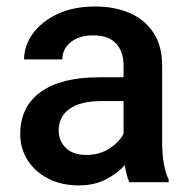

<svg xmlns="http://www.w3.org/2000/svg" viewBox="-20 -558 579 588"><path d="M376 0Q367.2 -19.5 362.3 -52.2Q339.4 -26.9 304.2 -8.5Q269 9.8 220.7 9.8Q168.9 9.8 128.4 -10.7Q87.9 -31.2 64.9 -66.9Q42 -102.5 42 -147.5Q42 -231.4 104.7 -276.4Q167.5 -321.3 283.2 -321.3H358.4V-357.9Q358.4 -399.9 335.4 -424.8Q312.5 -449.7 265.1 -449.7Q222.2 -449.7 196.5 -428.7Q170.9 -407.7 170.9 -376H53.7Q53.7 -418 80.6 -455.1Q107.4 -492.2 156.2 -515.1Q205.1 -538.1 271.5 -538.1Q331.1 -538.1 377.2 -518.1Q423.3 -498 450 -457.8Q476.6 -417.5 476.6 -356.9V-122.1Q476.6 -50.3 496.6 -7.8V0ZM243.7 -83.5Q285.6 -83.5 315.7 -103.5Q345.7 -123.5 358.4 -148.4V-248.5H292Q226.1 -248.5 192.9 -224.6Q159.7 -200.7 159.7 -158.7Q159.7 -126.5 181.6 -105Q203.6 -83.5 243.7 -83.5Z"/></svg>

Font: Vazirmatn RD FD Medium
Style: Regular
Weight: 500
Designer: Saber Rastikerdar
Foundry: Saber Rastikerdar
Version: Version 33.003